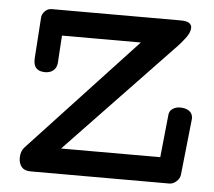

<svg xmlns="http://www.w3.org/2000/svg" viewBox="-45 -600 722 648"><g transform="rotate(5 316.5 -276.0)"><path d="M541 -551.8Q562.5 -551.8 570.8 -545.7Q579.1 -539.6 579.1 -530.3Q579.1 -513.7 563.5 -493.7Q547.9 -473.6 540 -465.8L177.2 -85.9H513.2L527.8 -228Q528.3 -243.2 539.6 -251Q550.8 -258.8 564.9 -258.8Q585 -258.8 596.7 -250.2Q608.4 -241.7 608.4 -225.1Q608.4 -224.1 608.2 -222.9Q607.9 -221.7 607.9 -220.2L587.9 -33.2Q586.4 -20 575.2 -10Q564 0 551.3 0H81.1Q60.5 0 50.8 -11.7Q41 -23.4 41 -42Q41 -53.7 44.2 -62.7Q47.4 -71.8 53.2 -78.1L414.1 -465.8H147L141.1 -372.1Q139.2 -355.5 128.4 -346.7Q117.7 -337.9 101.1 -337.9Q81.5 -337.9 71.8 -347.2Q62 -356.4 62 -375.5V-380.9L71.3 -519Q71.8 -531.7 81.5 -541.7Q91.3 -551.8 104 -551.8Z"/></g></svg>

Font: Cutive
Style: Regular
Weight: 400
Designer: Vernon Adams
Version: Version 1.002